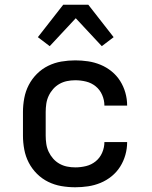

<svg xmlns="http://www.w3.org/2000/svg" viewBox="-20 -783 640 811"><path d="M298 8Q268 8 239 3Q210 -2 183.5 -15Q157 -28 136 -49Q115 -70 101.5 -96Q88 -122 82.5 -151.5Q77 -181 77 -210V-310Q77 -339 82.5 -368.5Q88 -398 101.5 -424Q115 -450 136 -471Q157 -492 183.5 -505Q210 -518 239 -523Q268 -528 298 -528Q325 -528 352 -524Q379 -520 404.5 -509.5Q430 -499 451.5 -481.5Q473 -464 487.5 -441Q502 -418 509.5 -391.5Q517 -365 517 -338V-337H421Q421 -360 411.5 -382Q402 -404 384 -418.5Q366 -433 343.5 -438.5Q321 -444 298 -444Q280 -444 263 -440.5Q246 -437 231 -428.5Q216 -420 204.5 -407Q193 -394 185.5 -378Q178 -362 175.5 -344.5Q173 -327 173 -310V-210Q173 -193 175.5 -175.5Q178 -158 185.5 -142Q193 -126 204.5 -113Q216 -100 231 -91.5Q246 -83 263 -79.5Q280 -76 298 -76Q321 -76 343.5 -81.5Q366 -87 384 -101.5Q402 -116 411.5 -138Q421 -160 421 -183H517V-182Q517 -155 509.5 -128.5Q502 -102 487.5 -79Q473 -56 451.5 -38.5Q430 -21 404.5 -10.5Q379 0 352 4Q325 8 298 8ZM190 -588 140 -626 247 -763H353L460 -626L410 -588L300 -706Z"/></svg>

Font: Iosevka Fixed Medium Extended
Style: Regular
Weight: 500
Width: 7
Monospace: yes
Designer: Belleve Invis
Foundry: Belleve Invis
Version: Version 24.1.1; ttfautohint (v1.8.4)